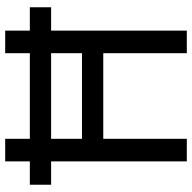

<svg xmlns="http://www.w3.org/2000/svg" viewBox="-20 -720 740 740"><g transform="rotate(-90 350.0 -350.0)"><path d="M515 0V-322H185V0H98V-523H8V-605H98V-700H185V-605H515V-700H602V-605H692V-523H602V0ZM515 -404V-523H185V-404Z"/></g></svg>

Font: Overpass
Style: Regular
Weight: 400
Designer: Delve Withrington, Thomas Jockin
Foundry: Delve Fonts
Version: Version 3.000;DELV;Overpass